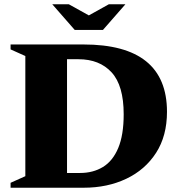

<svg xmlns="http://www.w3.org/2000/svg" viewBox="-20 -878 834 898"><path d="M29.5 0V-23L98.5 -54V-616L29.5 -647V-670H370.5Q761 -670 761 -355Q761 -242.5 710 -163.2Q659 -84 570.8 -42Q482.5 0 371.5 0ZM558.5 -343.5Q558.5 -478 502 -539.5Q445.5 -601 347 -601H293.5V-69H354.5Q415.5 -69 461.5 -97Q507.5 -125 533 -185.8Q558.5 -246.5 558.5 -343.5ZM566.5 -858 461.5 -738H329.5L224.5 -858H302L395.5 -806L489 -858Z"/></svg>

Font: Newsreader 16pt ExtraBold
Style: Regular
Weight: 800
Designer: Hugues Gentile
Foundry: Production Type
Version: Version 1.003; ttfautohint (v1.8.3)